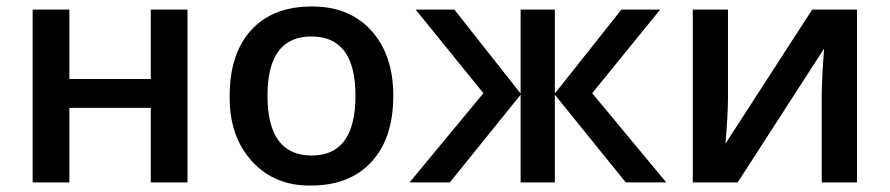

<svg xmlns="http://www.w3.org/2000/svg" viewBox="-20 -570 2780 600"><path d="M82 -540H196.8V-323.2H451.2V-540H565.9V0H451.2V-232.9H196.8V0H82Z M1209 -271Q1209 -138.2 1141.1 -64.5Q1072.8 9.8 952.1 9.8Q838.4 11.7 767.1 -66.4Q695.8 -144.5 697.8 -271Q697.8 -402.3 765.1 -476.1Q832.5 -549.8 955.1 -549.8Q1072.3 -549.8 1140.6 -474.1Q1209 -398.4 1209 -271ZM815.9 -271Q815.9 -84 954.1 -84Q1090.8 -84 1090.8 -271Q1090.8 -456.1 953.1 -456.1Q815.9 -456.1 815.9 -271Z M1399.9 -540 1606.9 -277.8V-540H1713.9V-277.8L1921.9 -540H2043L1830.6 -278.8L2062 0H1935.5L1713.9 -273.9V0H1606.9V-273.9L1385.7 0H1259.8L1490.7 -278.8L1278.8 -540Z M2145 -540H2254.9V-263.2Q2254.9 -211.9 2247.1 -121.1L2518.1 -540H2658.2V0H2547.9V-272Q2547.9 -288.6 2550.3 -344.7Q2553.7 -401.4 2555.2 -418L2285.2 0H2145Z"/></svg>

Font: Open Sans
Style: SemiBold
Weight: 600
Foundry: Ascender Corporation
Version: Version 1.10